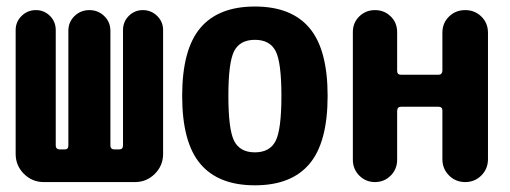

<svg xmlns="http://www.w3.org/2000/svg" viewBox="-20 -550 1540 580"><path d="M472.7 -459V-85Q472.7 -49.8 447.8 -24.9Q422.9 0 387.7 0H112.3Q77.1 0 52.2 -24.9Q27.3 -49.8 27.3 -85V-459Q27.3 -484.4 45.4 -502Q63.5 -519.5 88.4 -519.5Q113.3 -519.5 130.9 -502Q148.4 -484.4 148.4 -459V-110.4Q148.4 -99.6 159.2 -98.6H175.8Q186.5 -98.6 186.5 -110.4V-457Q186.5 -483.4 205.1 -501.5Q223.6 -519.5 250 -519.5Q276.4 -519.5 294.9 -501.5Q313.5 -483.4 313.5 -457V-110.4Q313.5 -99.6 324.2 -98.6H339.8Q351.6 -98.6 351.6 -110.4V-459Q351.6 -484.4 369.1 -502Q386.7 -519.5 411.6 -519.5Q436.5 -519.5 454.6 -502Q472.7 -484.4 472.7 -459Z M687.5 -124Q705.1 -89.8 750 -89.8Q794.9 -89.8 812.5 -124Q830.1 -158.2 830.1 -260.3Q830.1 -362.3 812.5 -396Q794.9 -429.7 750 -429.7Q705.1 -429.7 687.5 -396Q669.9 -362.3 669.9 -260.3Q669.9 -158.2 687.5 -124ZM585 -465.3Q639.6 -530.3 750 -530.3Q860.4 -530.3 915 -465.3Q969.7 -400.4 969.7 -260.3Q969.7 -120.1 915 -55.2Q860.4 9.8 750 9.8Q639.6 9.8 585 -55.2Q530.3 -120.1 530.3 -260.3Q530.3 -400.4 585 -465.3Z M1454.1 -451.2V-69.3Q1454.1 -40 1434.1 -20Q1414.1 0 1385.3 0Q1356.4 0 1336.4 -20Q1316.4 -40 1316.4 -69.3V-215.8Q1316.4 -227.5 1304.7 -227.5H1191.4Q1180.7 -227.5 1179.7 -215.8V-67.4Q1179.7 -39.1 1160.2 -19.5Q1140.6 0 1112.8 0Q1085 0 1065.4 -19.5Q1045.9 -39.1 1045.9 -67.4V-453.1Q1045.9 -481.4 1065.4 -500.5Q1085 -519.5 1112.8 -519.5Q1140.6 -519.5 1160.2 -500.5Q1179.7 -481.4 1179.7 -453.1V-335.9Q1179.7 -324.2 1191.4 -324.2H1304.7Q1315.4 -324.2 1316.4 -335.9V-451.2Q1316.4 -480.5 1336.4 -500Q1356.4 -519.5 1385.3 -519.5Q1414.1 -519.5 1434.1 -500Q1454.1 -480.5 1454.1 -451.2Z"/></svg>

Font: Rounded-X Mgen+ 1mn bold
Style: Bold
Weight: 700
Designer: [Source Han Sans]
Ryoko NISHIZUKA  (kana & ideographs); Paul D. Hunt (Latin, Greek & Cyrillic); Wenlong ZHANG  (bopomofo
Version: Version 1.059.20150602